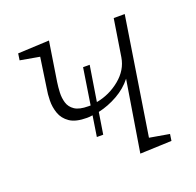

<svg xmlns="http://www.w3.org/2000/svg" viewBox="-99 -629 752 737"><g transform="rotate(-20 277.0 -261.0)"><path d="M219 -114 232 -198Q220 -196 209 -196Q163 -196 139 -212.5Q115 -229 106 -254.5Q97 -280 97.5 -307Q98 -334 102 -355L120 -478L41 -492L45 -519L173 -525L148 -365Q145 -345 144 -323Q143 -301 149 -281Q155 -261 173.5 -248.5Q192 -236 229 -236Q233 -236 238 -236L261 -384H288L265 -240Q319 -250 361.5 -285Q404 -320 412 -369L436 -521H481L406 -43L487 -29L483 -2L354 3L401 -286Q376 -254 338 -232.5Q300 -211 259 -202L245 -114Z"/></g></svg>

Font: Bitter Light
Style: Italic
Weight: 300
Italic angle: -9°
Designer: Sol Matas, and Bitter project Authors
Foundry: Sol Matas
Version: Version 2.001